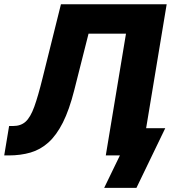

<svg xmlns="http://www.w3.org/2000/svg" viewBox="-34 -748 822 924"><path d="M-13.7 0 9.8 -141.6H29.3Q66.4 -141.6 89.6 -162.8Q112.8 -184.1 131.1 -234.6Q149.4 -285.2 170.9 -372.6L259.3 -727.5H768.1L647.5 0H475.1L572.3 -585.9H392.1L323.2 -313.5Q299.3 -219.2 268.6 -158.2Q237.8 -97.2 199.2 -62.5Q160.6 -27.8 113 -13.9Q65.4 0 7.3 0ZM467.3 156.2 543 0H499.5L521.5 -130.9H761.2L622.6 156.2Z"/></svg>

Font: Inter 16pt ExtraBold
Style: Italic
Weight: 800
Italic angle: -9.3988°
Version: Version 4.001;git-66647c0bb